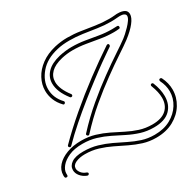

<svg xmlns="http://www.w3.org/2000/svg" viewBox="-229 -939 1160 1144"><g transform="rotate(-30 351.5 -367.0)"><path d="M188 -190Q183 -190 179.5 -196Q176 -202 181 -207Q249 -281 321 -341.5Q393 -402 457 -448Q523 -496 575.5 -530.5Q628 -565 656 -586Q663 -591 677 -603.5Q691 -616 706.5 -632Q722 -648 733 -664Q744 -680 744 -692Q744 -703 731 -709Q718 -715 685 -712Q675 -711 664.5 -710.5Q654 -710 643 -710Q598 -710 552.5 -717Q507 -724 462 -730.5Q417 -737 371 -737Q349 -737 328 -735Q307 -733 286 -728Q204 -709 160.5 -657.5Q117 -606 117 -549Q117 -489 162 -441Q165 -438 165 -434Q165 -428 159 -424.5Q153 -421 148 -427Q122 -454 109.5 -485.5Q97 -517 97 -549Q97 -592 118.5 -632.5Q140 -673 181.5 -703.5Q223 -734 282 -748Q304 -753 325.5 -755.5Q347 -758 368 -758Q414 -758 459 -751Q504 -744 550 -737Q596 -730 642 -730Q652 -730 662.5 -730.5Q673 -731 683 -732Q688 -733 693 -733Q698 -733 702 -733Q730 -733 747 -723.5Q764 -714 764 -693Q764 -669 739 -637Q714 -605 668 -570Q640 -549 587.5 -514.5Q535 -480 469 -432Q405 -386 333.5 -326Q262 -266 196 -194Q193 -190 188 -190ZM213 -439Q209 -439 206 -443Q155 -508 155 -566Q155 -608 185 -640Q215 -672 277 -687Q300 -692 321.5 -694.5Q343 -697 363 -697Q409 -697 452 -690Q495 -683 538 -675.5Q581 -668 626 -668Q634 -668 643 -668.5Q652 -669 660 -669H661Q671 -669 671 -659Q671 -649 662 -649Q653 -648 644.5 -647.5Q636 -647 627 -647Q582 -647 537.5 -654.5Q493 -662 448.5 -669.5Q404 -677 359 -677Q321 -677 282 -668Q228 -655 201.5 -628.5Q175 -602 175 -565Q175 -516 222 -455Q224 -453 224 -449Q224 -439 213 -439ZM60 -184Q55 -184 51.5 -189.5Q48 -195 53 -201Q122 -271 206 -342.5Q290 -414 379 -480.5Q468 -547 551 -602Q555 -604 557 -604Q566 -604 566 -594Q566 -588 562 -585Q562 -585 539 -569.5Q516 -554 476 -525.5Q436 -497 385 -458Q336 -421 281 -377Q226 -333 171 -285Q116 -237 67 -187Q64 -184 60 -184ZM532 24Q485 24 443.5 11Q402 -2 363 -21Q324 -40 285 -59Q246 -78 203.5 -91Q161 -104 113 -104Q76 -104 49.5 -92Q23 -80 23 -57Q23 -43 34.5 -27.5Q46 -12 69 -4Q76 -1 76 5Q76 9 72 12.5Q68 16 62 14Q36 4 20 -15.5Q4 -35 4 -57Q4 -86 31 -104.5Q58 -123 112 -123Q164 -123 208 -110Q252 -97 291 -78.5Q330 -60 368 -41Q406 -22 446 -9Q486 4 532 4Q596 4 642 -21.5Q688 -47 713.5 -88Q739 -129 739 -176Q739 -216 719 -256Q718 -258 718 -261Q718 -271 728 -271Q734 -271 737 -266Q748 -244 753.5 -221.5Q759 -199 759 -177Q759 -124 731 -78Q703 -32 652 -4Q601 24 532 24ZM551 -36Q503 -36 461.5 -49Q420 -62 381.5 -81.5Q343 -101 304.5 -120Q266 -139 223.5 -152Q181 -165 131 -165Q75 -165 37 -148Q-1 -131 -20.5 -107Q-40 -83 -40 -60V-48Q-40 -39 -50 -39Q-59 -39 -60 -47Q-61 -50 -61 -53Q-61 -56 -61 -59Q-61 -95 -35.5 -123.5Q-10 -152 34 -168.5Q78 -185 133 -185Q184 -185 227 -172Q270 -159 309 -140Q348 -121 386 -101.5Q424 -82 464.5 -69Q505 -56 551 -56Q615 -56 647.5 -85.5Q680 -115 680 -166Q680 -204 660 -256Q659 -257 659 -260Q659 -270 670 -270Q675 -270 678 -264Q699 -212 699 -166Q699 -108 662.5 -72Q626 -36 551 -36Z"/></g></svg>

Font: Neonderthaw
Style: Regular
Weight: 400
Designer: Robert E. Leuschke
Foundry: Robert E. Leuschke
Version: Version 1.010; ttfautohint (v1.8.3)